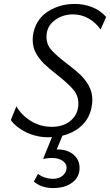

<svg xmlns="http://www.w3.org/2000/svg" viewBox="-20 -687 559 975"><path d="M35 -77 63 -147Q91 -100 138.5 -71.5Q186 -43 243 -43Q304 -43 341 -76Q378 -109 378 -161Q378 -202 351 -233.5Q324 -265 270 -307Q229 -339 204.5 -362.5Q180 -386 163 -416.5Q146 -447 146 -485Q146 -507 151 -526Q168 -595 227 -631Q286 -667 359 -667Q408 -667 449.5 -650Q491 -633 519 -601L491 -537Q465 -574 428.5 -594Q392 -614 351 -614Q297 -614 256.5 -583Q216 -552 216 -500Q216 -461 241.5 -432.5Q267 -404 321 -363Q362 -332 387.5 -308Q413 -284 431 -251.5Q449 -219 449 -179Q449 -162 444 -137Q432 -83 393 -47.5Q354 -12 297 2L268 72H274Q322 72 353 98Q384 124 384 166Q384 212 347 240Q310 268 250 268Q190 268 152 235L173 196Q188 208 208 214.5Q228 221 249 221Q281 221 299.5 204Q318 187 318 164Q318 143 297 129Q276 115 242 115Q224 115 199 120L244 9Q238 10 226 10Q166 10 114.5 -14.5Q63 -39 35 -77Z"/></svg>

Font: LXGW Bright GB
Style: Italic
Weight: 400
Italic angle: -12°
Designer: Christian Thalmann (Catharsis Fonts)
Foundry: LXGW / Christian Thalmann (Catharsis Fonts) / Fontworks Inc.
Version: Version 5.510